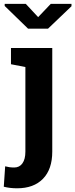

<svg xmlns="http://www.w3.org/2000/svg" viewBox="-39 -782 398 1015"><path d="M51.3 213.4Q13.7 213.4 -19 205.1L-11.7 97.2Q-1.5 100.1 10.7 101.8Q22.9 103.5 36.1 103.5Q64 103.5 79.6 81.5Q95.2 59.6 95.2 19.5V-427.7L19 -442.4V-528.3H237.3V19.5Q237.3 112.8 188.2 163.1Q139.2 213.4 51.3 213.4ZM338.9 -761.7V-749L214.8 -630.4H109.4L-14.2 -750.5V-761.7H97.2L162.6 -691.4L229.5 -761.7Z"/></svg>

Font: Roboto Slab
Style: Bold
Weight: 700
Designer: Google
Version: Version 2.000; ttfautohint (v1.8.1.43-b0c9)